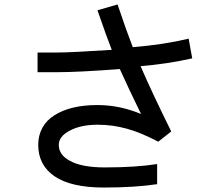

<svg xmlns="http://www.w3.org/2000/svg" viewBox="-20 -741 1002 859"><path d="M444 98Q297 98 223 47Q151 -3 151 -93Q151 -135 169.5 -169Q188 -203 223 -225Q295 -271 416 -271Q515 -271 611 -231Q561 -333 516 -432Q330 -418 236 -418H148V-506H233Q297 -506 480 -518Q459 -571 416 -695L506 -721Q547 -599 574 -530Q711 -541 824 -568L840 -480Q730 -455 609 -445Q658 -331 746 -153L688 -107Q608 -149 548 -165Q484 -183 417 -183Q342 -183 293 -157Q243 -131 243 -93Q243 -47 294 -21Q346 8 449 8Q587 8 683 -7V83Q584 98 444 98Z"/></svg>

Font: Gmarket Sans TTF Medium
Style: Regular
Weight: 500
Designer: Creative Director : Sungho Lee; Art Director : Kiwoong Choi; Project Manager : Sori Yang, Jongwook Yoon; Font Designer :
Foundry: Sandoll Inc.
Version: Version 1.000;hotconv 1.0.109;makeotfexe 2.5.65596